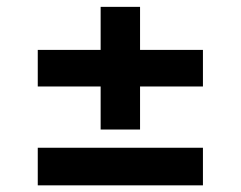

<svg xmlns="http://www.w3.org/2000/svg" viewBox="-20 -580 716 571"><path d="M92.3 -28.8V-140.6H583.5V-28.8ZM92.3 -322.8V-431.6H583.5V-322.8ZM279.3 -194.8V-559.6H396.5V-194.8Z"/></svg>

Font: Inter Cardless
Style: Bold
Weight: 700
Designer: Rasmus Andersson
Foundry: rsms
Version: Version 4.001;git-9221beed3